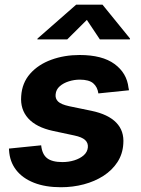

<svg xmlns="http://www.w3.org/2000/svg" viewBox="-20 -787 600 818"><path d="M239.5 10.7Q173.2 10.7 124.5 -8.5Q75.8 -27.7 48.6 -63Q21.4 -98.3 18.6 -146.6Q18.4 -148.7 18.3 -150.4Q18.2 -152.1 18.2 -154L155.4 -167.9Q159.3 -129.8 180.5 -113.2Q201.7 -96.5 245.9 -96.5Q272.8 -96.5 296.8 -104Q320.8 -111.5 336.7 -125.4Q352.5 -139.4 354.3 -159.1Q356.1 -177.8 342.7 -190.4Q329.3 -203 296.3 -209.9L205.5 -229.3Q134.2 -244.8 100 -282.9Q65.8 -321.1 70.3 -377.5Q73.9 -434 108.6 -473.2Q143.3 -512.3 198.7 -532.5Q254.1 -552.7 319.1 -552.7Q415.7 -552.7 468.1 -514.2Q520.6 -475.6 527.5 -412.9Q528.1 -410.4 528.7 -407.7Q529.3 -405.1 529.5 -402.4L399.1 -389Q395.1 -417 376.9 -432.4Q358.7 -447.7 319.8 -447.7Q296.1 -447.7 273.1 -440.4Q250.1 -433.2 234.5 -419.4Q218.8 -405.6 217 -385.2Q214.8 -366.9 227.4 -354.5Q240.1 -342.1 274.4 -334.6L369.3 -315Q440.9 -300.1 475.3 -264.5Q509.8 -229 505.3 -173.8Q502.6 -130.4 480.2 -96.1Q457.8 -61.8 420.9 -37.9Q384 -14.1 337.3 -1.7Q290.6 10.7 239.5 10.7ZM266.4 -619.1H139.1L139.8 -622.7L304.5 -767.1H416.7L534 -622.7L533.2 -619.1H405.5L350 -702.2Z"/></svg>

Font: Adwaita Sans
Style: Italic
Weight: 400
Italic angle: -9.39999°
Designer: Rasmus Andersson
Foundry: rsms
Version: Version 4.001;git-9221beed3